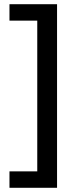

<svg xmlns="http://www.w3.org/2000/svg" viewBox="-20 -734 369 912"><path d="M25 80H157V-636H25V-714H251V158H25Z"/></svg>

Font: Noto Sans New Tai Lue Medium
Style: Regular
Weight: 500
Version: Version 2.003